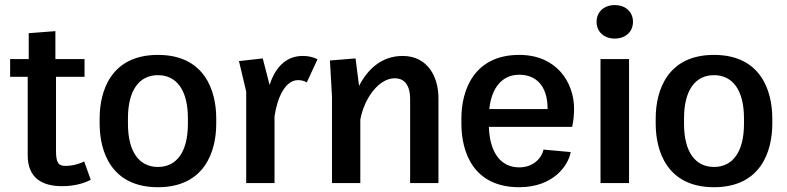

<svg xmlns="http://www.w3.org/2000/svg" viewBox="-20 -738 3173 774"><path d="M20.8 -428.3H91.7V-111.7C91.7 -21.7 148.3 12.5 230 12.5C281.7 12.5 320.8 0 345.8 -13.3L319.2 -87.5C307.5 -80 275.8 -69.2 244.2 -69.2C216.7 -69.2 205.8 -80.8 205.8 -128.3V-428.3H320.8V-500H203.3V-612.5L95.8 -604.2V-500H20.8Z M381.7 -239.2C381.7 -127.5 428.3 16.7 616.7 16.7C805 16.7 851.7 -127.5 851.7 -239.2V-260.8C851.7 -372.5 805 -516.7 616.7 -516.7C428.3 -516.7 381.7 -372.5 381.7 -260.8ZM616.7 -65C541.7 -65 495.8 -125 495.8 -239.2V-260.8C495.8 -375 541.7 -435 616.7 -435C691.7 -435 737.5 -375 737.5 -260.8V-239.2C737.5 -125 691.7 -65 616.7 -65Z M943.3 -491.7 972.5 -369.2V0H1086.7V-269.2C1098.3 -347.5 1130.8 -415 1181.7 -415C1195.8 -415 1206.7 -411.7 1216.7 -405.8L1260 -499.2C1243.3 -507.5 1224.2 -512.5 1200.8 -512.5C1126.7 -512.5 1087.5 -458.3 1066.7 -395.8L1039.2 -502.5Z M1318.3 0H1432.5V-255.8C1448.3 -341.7 1506.7 -422.5 1571.7 -422.5C1600 -422.5 1633.3 -406.7 1633.3 -338.3V0H1747.5V-342.5C1747.5 -429.2 1703.3 -512.5 1603.3 -512.5C1516.7 -512.5 1460.8 -456.7 1427.5 -391.7L1413.3 -502.5L1310 -494.2L1318.3 -350Z M1840 -239.2C1840 -126.7 1886.7 16.7 2073.3 16.7C2210 16.7 2270.8 -70 2280.8 -125L2170.8 -135C2165 -102.5 2130.8 -63.3 2073.3 -63.3C2000 -63.3 1954.2 -120.8 1950.8 -226.7H2286.7H2287.5L2286.7 -227.5C2291.7 -250.8 2294.2 -275 2294.2 -299.2C2294.2 -407.5 2222.5 -516.7 2073.3 -516.7C1890 -516.7 1840 -373.3 1840 -260.8ZM1952.5 -298.3C1961.7 -387.5 2006.7 -436.7 2073.3 -436.7C2137.5 -436.7 2187.5 -395.8 2187.5 -299.2V-298.3Z M2400.8 0H2515.8V-500H2400.8ZM2458.3 -717.5C2416.7 -717.5 2385 -691.7 2385 -650C2385 -608.3 2416.7 -582.5 2458.3 -582.5C2500 -582.5 2531.7 -608.3 2531.7 -650C2531.7 -691.7 2500 -717.5 2458.3 -717.5Z M2623.3 -239.2C2623.3 -127.5 2670 16.7 2858.3 16.7C3046.7 16.7 3093.3 -127.5 3093.3 -239.2V-260.8C3093.3 -372.5 3046.7 -516.7 2858.3 -516.7C2670 -516.7 2623.3 -372.5 2623.3 -260.8ZM2858.3 -65C2783.3 -65 2737.5 -125 2737.5 -239.2V-260.8C2737.5 -375 2783.3 -435 2858.3 -435C2933.3 -435 2979.2 -375 2979.2 -260.8V-239.2C2979.2 -125 2933.3 -65 2858.3 -65Z"/></svg>

Font: Boon SemiBold
Style: Regular
Weight: 600
Designer: Sungsit Sawaiwan
Foundry: FontUni
Version: Version 2.0